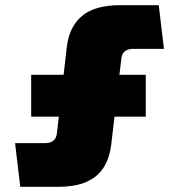

<svg xmlns="http://www.w3.org/2000/svg" viewBox="-20 -719 690 739"><path d="M58 0 38 -168H153Q174 -168 185.5 -177.5Q197 -187 199 -206L237 -537Q246 -616 295.5 -657.5Q345 -699 442 -699H591L611 -531H493Q473 -531 461 -522Q449 -513 447 -493L408 -162Q402 -111 379 -74.5Q356 -38 313 -19Q270 0 203 0ZM100 -270V-431H541V-270Z"/></svg>

Font: Azeret Mono Thin Black
Style: Regular
Weight: 900
Version: Version 1.002